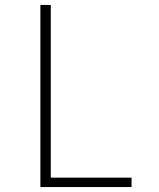

<svg xmlns="http://www.w3.org/2000/svg" viewBox="-20 -755 640 775"><path d="M143 0V-735H185V-38H511V0Z"/></svg>

Font: Iosevka Extralight Extended
Style: Regular
Weight: 200
Width: 7
Monospace: yes
Designer: Belleve Invis
Foundry: Belleve Invis
Version: Version 32.5.0; ttfautohint (v1.8.4)